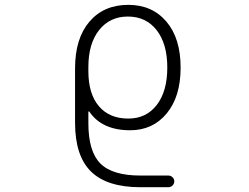

<svg xmlns="http://www.w3.org/2000/svg" viewBox="-20 -576 1040 803"><path d="M514.6 -506.8Q439.5 -506.8 394.5 -450.2Q349.6 -393.6 349.6 -295.9V-278.3Q349.6 -183.6 393.6 -131.8Q437.5 -80.1 516.6 -80.1Q591.8 -80.1 635.7 -137.2Q679.7 -194.3 679.7 -293.5Q679.7 -392.6 635.3 -449.7Q590.8 -506.8 514.6 -506.8ZM353.5 -109.4Q352.5 -110.4 351.1 -109.9Q349.6 -109.4 349.6 -107.4V-60.5Q349.6 57.6 399.9 107.9Q450.2 158.2 567.4 158.2H684.6Q694.3 158.2 701.7 165.5Q709 172.9 709 182.6Q709 192.4 701.7 199.7Q694.3 207 684.6 207H567.4Q427.7 207 360.8 141.6Q293.9 76.2 293.9 -62.5V-290Q293.9 -415 354 -485.4Q414.1 -555.7 516.6 -555.7Q616.2 -555.7 675.8 -485.8Q735.4 -416 735.4 -293Q735.4 -171.9 677.2 -101.6Q619.1 -31.2 524.4 -31.2Q406.2 -31.2 353.5 -109.4Z"/></svg>

Font: Rounded Mgen+ 1m light
Style: Regular
Weight: 200
Designer: [Source Han Sans]
Ryoko NISHIZUKA  (kana & ideographs); Paul D. Hunt (Latin, Greek & Cyrillic); Wenlong ZHANG  (bopomofo
Version: Version 1.059.20150602